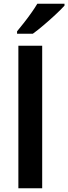

<svg xmlns="http://www.w3.org/2000/svg" viewBox="-20 -1004 364 1024"><path d="M205 0H78V-760H205ZM324 -974Q307 -955 276.5 -926.5Q246 -898 213 -870Q180 -842 155 -824H71V-837Q86 -855 106.5 -881Q127 -907 146.5 -934.5Q166 -962 179 -984H324Z"/></svg>

Font: Noto Sans Meetei Mayek SemiBold
Style: Regular
Weight: 600
Designer: Monotype Design Team and Neelakash Kshetrimayum
Foundry: Monotype Imaging Inc.
Version: Version 2.002; ttfautohint (v1.8.4.7-5d5b)